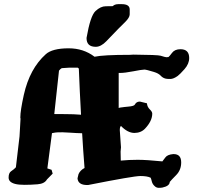

<svg xmlns="http://www.w3.org/2000/svg" viewBox="-20 -904 969 936"><path d="M446.8 -675.8Q401.9 -675.8 401.9 -718.3V-719.2Q420.4 -826.7 445.6 -850.1Q470.7 -873.5 495.6 -873.5Q520.5 -873.5 529.8 -874Q538.1 -883.3 556.6 -883.8H573.2Q612.3 -883.8 612.3 -857.9V-834Q612.3 -818.4 589.6 -796.1Q566.9 -773.9 557.4 -764.2Q547.9 -754.4 537.1 -743.2Q515.6 -721.2 498.5 -703.1Q472.2 -675.8 446.8 -675.8ZM299.3 -347.7Q340.3 -347.7 375 -344.7Q368.7 -457 364.3 -569.8L358.9 -574.2H318.4Q300.8 -573.2 282.2 -571.8H281.2Q274.4 -568.4 267.6 -559.6Q256.8 -453.6 244.6 -348.1ZM569.8 -290Q564 -285.6 564 -269.5L569.8 -186L567.9 -165L568.8 -121.1Q608.9 -125 651.4 -125Q693.8 -125 771.5 -117.2Q775.9 -122.1 785.9 -136.2Q795.9 -150.4 824.2 -152.8H826.7Q863.3 -152.8 863.3 -112.3Q863.3 -75.2 838.9 -50.5Q814.5 -25.9 807.6 -17.1Q806.6 2.9 772 10.3Q764.6 11.7 754.4 11.7Q744.1 11.7 736.3 5.4Q723.6 -4.9 720.2 -19Q716.8 -33.2 714.4 -37.6Q697.8 -45.9 664.3 -45.9Q630.9 -45.9 409.2 -2H405.3Q360.4 -2 357.9 -34.7L362.8 -55.2Q371.1 -74.2 392.1 -85Q385.3 -169.9 380.4 -254.4Q354 -254.9 320.8 -257.3Q291 -259.3 280.8 -259.3Q279.8 -259.3 278.8 -258.8Q270.5 -258.8 261.7 -258.8Q252 -258.8 233.4 -254.9Q222.7 -168.5 210.9 -83L231.4 -76.2L236.8 -57.6L209 -29.3Q197.3 -8.3 163.1 -5.6Q128.9 -2.9 99.9 -2.9Q70.8 -2.9 54.2 -7.3Q22 -15.6 22 -38.1Q22 -38.1 22 -38.6Q22 -60.5 33.7 -68.8Q45.4 -77.1 47.9 -79.3Q50.3 -81.5 52 -83.3Q53.7 -85 55.2 -85.9Q57.6 -88.4 57.6 -89.4L75.2 -239.3L80.1 -325.2L79.1 -330.1V-332Q79.1 -364.3 96.2 -441.9Q125 -569.8 203.1 -639.6Q234.4 -668 313 -668.5H314.5Q387.2 -668.5 440.9 -627.4Q482.9 -636.7 612.8 -636.7L630.4 -637.7H631.3Q749 -636.7 763.2 -632.3Q786.1 -625 791.3 -625Q796.4 -625 801.3 -626Q805.7 -628.9 818.8 -646.5Q832 -664.1 859.9 -664.1Q902.3 -664.1 902.3 -621.1Q902.3 -592.8 879.4 -566.9Q856.4 -541 846.2 -533.7Q825.7 -519 810.3 -519Q794.9 -519 788.1 -520.5Q773.4 -523.9 763.2 -535.2Q752.9 -546.4 730.5 -553.2Q693.4 -564.9 682.1 -564.9Q682.1 -564.9 681.6 -564.5Q670.9 -564.5 629.6 -556.4Q588.4 -548.3 563 -548.3H558.6V-377.4Q560.1 -377.9 561.3 -378.4Q562.5 -378.9 564.2 -379.2Q565.9 -379.4 568.1 -379.9Q570.3 -380.4 573.2 -380.6Q576.2 -380.9 579.1 -381.3Q582 -381.8 585.9 -382.3Q593.3 -383.3 606 -384.3Q633.3 -386.7 637.2 -394Q645 -408.7 660.6 -408.7H662.6L696.3 -400.4Q697.8 -382.8 710.4 -370.6Q722.2 -359.4 722.2 -350.1Q722.2 -349.6 722.2 -349.1Q721.7 -313.5 687 -276.9Q667.5 -256.3 635.3 -255.9H634.8Q602.1 -256.3 569.8 -290Z"/></svg>

Font: Drukaatie burti
Style: Heavy
Weight: 800
Version: Version 0.14